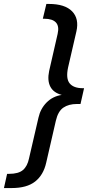

<svg xmlns="http://www.w3.org/2000/svg" viewBox="-95 -765 472 973"><path d="M-75 188 -59 116H-49Q-1 116 21.5 96.5Q44 77 52 38L100 -169Q110 -214 141 -245.5Q172 -277 218 -284Q176 -295 160 -326Q144 -357 154 -405L197 -593Q206 -632 188.5 -651Q171 -670 130 -670H122L140 -745H153Q234 -745 270.5 -707.5Q307 -670 292 -605L250 -423Q238 -367 258 -342.5Q278 -318 325 -318H331L313 -238H295Q253 -238 226 -219.5Q199 -201 188 -153L139 60Q125 122 83 155Q41 188 -36 188Z"/></svg>

Font: Kantumruy Pro Medium
Style: Italic
Weight: 500
Italic angle: -13°
Designer: Sovichet Tep
Foundry: Sovichet Tep
Version: Version 1.002